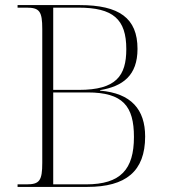

<svg xmlns="http://www.w3.org/2000/svg" viewBox="-20 -734 669 754"><path d="M49 0H323C474 0 550 -61 550 -198C550 -304 495 -368 373 -378V-380C462 -395 520 -437 520 -542C520 -663 448 -714 293 -714H49V-704H84C135 -704 146 -690 146 -620V-95C146 -24 135 -10 84 -10H49ZM290 -381H189V-704H288C424 -704 476 -659 476 -541C476 -436 436 -381 290 -381ZM318 -10H189V-371H324C463 -371 506 -317 506 -196C506 -69 454 -10 318 -10Z"/></svg>

Font: Noto Serif Display ExtraLight
Style: Regular
Weight: 200
Designer: Monotype Design Team
Foundry: Monotype Imaging Inc.
Version: Version 2.009